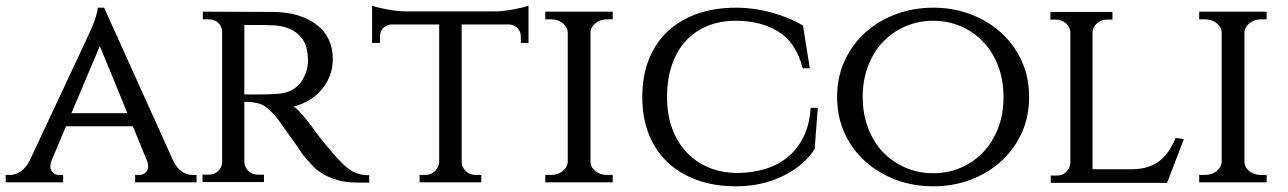

<svg xmlns="http://www.w3.org/2000/svg" viewBox="-30 -641 4528 675"><path d="M578 -78Q591 -50 609.5 -38Q628 -26 645 -26H661V0H445V-26H461Q472 -26 481.5 -34Q491 -42 491 -57Q491 -64 488 -73L437 -197H202L151 -76Q147 -67 147 -57Q147 -42 156 -34Q165 -26 176 -26H192V0H-10V-26H6Q23 -26 42 -38Q61 -50 75 -78L277 -509Q287 -530 295 -549Q302 -566 307.5 -584Q313 -602 314 -614H336ZM418 -243 321 -479 221 -243Z M934 -599Q1028 -597 1084 -553.5Q1140 -510 1140 -433Q1140 -403 1130 -376Q1120 -349 1101.5 -327Q1083 -305 1058 -289.5Q1033 -274 1003 -267Q1018 -255 1034 -236.5Q1050 -218 1062 -201V-202Q1075 -183 1089 -165Q1101 -149 1116 -131Q1131 -113 1146 -96Q1160 -80 1173 -67Q1186 -54 1200 -44.5Q1214 -35 1230.5 -30Q1247 -25 1268 -25V1H1230Q1188 1 1158 -7.5Q1128 -16 1106 -29Q1084 -42 1069.5 -57.5Q1055 -73 1043 -87Q1038 -92 1023 -114.5Q1008 -137 991 -160L947 -222Q929 -245 906 -264Q883 -283 829 -283V-71Q830 -53 843 -40Q856 -27 876 -27H898V-1H682V-27H704Q724 -27 737 -39.5Q750 -52 751 -70V-531Q750 -549 737 -561Q724 -573 704 -573H683V-600ZM888 -309Q899 -309 914.5 -309.5Q930 -310 950 -311.5Q970 -313 988 -320.5Q1006 -328 1021 -343.5Q1036 -359 1046 -388Q1053 -407 1053 -432Q1053 -438 1052 -440Q1051 -491 1019 -520Q987 -549 932 -552Q912 -553 893 -553H829V-309Z M1711 -601Q1725 -601 1742 -603Q1759 -605 1775.5 -608Q1792 -611 1806 -614.5Q1820 -618 1828 -621V-490H1801V-513Q1801 -530 1789.5 -542Q1778 -554 1760 -555H1593V-70Q1594 -52 1608 -39Q1622 -26 1642 -26H1662V0H1445V-26H1465Q1485 -26 1498.5 -39Q1512 -52 1514 -71V-555H1346Q1328 -554 1317 -542Q1306 -530 1306 -513V-490H1278V-621Q1286 -618 1300 -614.5Q1314 -611 1330.5 -608Q1347 -605 1364 -603Q1381 -601 1395 -601Z M1887 0V-26H1908Q1931 -26 1947.5 -39Q1964 -52 1966 -70V-529Q1964 -547 1947.5 -560Q1931 -573 1908 -573H1887V-600H2124V-573H2103Q2081 -573 2064.5 -560Q2048 -547 2046 -530V-70Q2047 -52 2063.5 -39Q2080 -26 2103 -26H2124V0Z M2845 -262 2834 -117Q2794 -56 2720 -21Q2646 14 2558 14Q2482 14 2421 -8Q2360 -30 2317 -70.5Q2274 -111 2251 -169Q2228 -227 2228 -300Q2228 -373 2251 -431.5Q2274 -490 2317 -530.5Q2360 -571 2421 -592.5Q2482 -614 2558 -614Q2620 -614 2682.5 -597Q2745 -580 2793 -551L2817 -401H2792Q2769 -491 2707 -529.5Q2645 -568 2557 -568Q2501 -568 2456.5 -549.5Q2412 -531 2380.5 -496.5Q2349 -462 2332 -412Q2315 -362 2315 -300Q2315 -240 2332.5 -191Q2350 -142 2382 -107.5Q2414 -73 2458.5 -53.5Q2503 -34 2558 -33H2561Q2613 -33 2658.5 -46.5Q2704 -60 2738.5 -88Q2773 -116 2794.5 -159Q2816 -202 2820 -262Z M3251 -614Q3321 -614 3382 -591Q3443 -568 3489 -526.5Q3535 -485 3561.5 -427.5Q3588 -370 3588 -300Q3588 -230 3561.5 -172.5Q3535 -115 3489 -73.5Q3443 -32 3382 -9Q3321 14 3251 14Q3181 14 3119.5 -9Q3058 -32 3012 -73.5Q2966 -115 2939.5 -172.5Q2913 -230 2913 -300Q2913 -370 2939.5 -427.5Q2966 -485 3012 -526.5Q3058 -568 3119.5 -591Q3181 -614 3251 -614ZM3251 -32Q3303 -32 3348 -51.5Q3393 -71 3426.5 -106Q3460 -141 3479 -190.5Q3498 -240 3498 -300Q3498 -360 3479 -409.5Q3460 -459 3426.5 -494Q3393 -529 3348 -548.5Q3303 -568 3251 -568Q3199 -568 3153.5 -548.5Q3108 -529 3074.5 -494Q3041 -459 3022 -409.5Q3003 -360 3003 -300Q3003 -240 3022 -190.5Q3041 -141 3074.5 -106Q3108 -71 3153.5 -51.5Q3199 -32 3251 -32Z M4132 -152 4073 2H3664V-24H3686Q3706 -24 3719 -37Q3732 -50 3733 -69V-528Q3732 -546 3717.5 -559Q3703 -572 3683 -572H3663V-599H3881V-572H3861Q3841 -572 3826.5 -559Q3812 -546 3811 -528V-46H3954Q3986 -47 4009.5 -55.5Q4033 -64 4050.5 -78.5Q4068 -93 4080.5 -112.5Q4093 -132 4103 -156Z M4186 0V-26H4207Q4230 -26 4246.5 -39Q4263 -52 4265 -70V-529Q4263 -547 4246.5 -560Q4230 -573 4207 -573H4186V-600H4423V-573H4402Q4380 -573 4363.5 -560Q4347 -547 4345 -530V-70Q4346 -52 4362.5 -39Q4379 -26 4402 -26H4423V0Z"/></svg>

Font: Constantine
Style: Regular
Weight: 400
Designer: Dukom Design
Version: Version 1.001;PS 001.001;hotconv 1.0.56;makeotf.lib2.0.21325